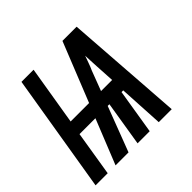

<svg xmlns="http://www.w3.org/2000/svg" viewBox="-160 -658 795 795"><g transform="rotate(-45 237.5 -260.0)"><path d="M-25 0 61 -520H132L89 -260H197L301 -520H384L421 0H345L334 -197H324L292 0H221L253 -197H243L168 0H92L171 -197H78L46 0ZM267 -260H332L327 -347Q326 -362 325.5 -378Q325 -394 324 -410Q318 -394 312.5 -378Q307 -362 300 -347Z"/></g></svg>

Font: Iosevka SS18 Medium
Style: Italic
Weight: 500
Italic angle: -9°
Monospace: yes
Designer: Belleve Invis
Foundry: Belleve Invis
Version: Version 25.1.1; ttfautohint (v1.8.4)